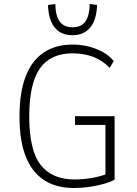

<svg xmlns="http://www.w3.org/2000/svg" viewBox="-20 -937 691 965"><path d="M351 8Q263 8 202 -31.5Q141 -71 109.5 -150Q78 -229 78 -351Q78 -471 108.5 -551.5Q139 -632 199 -672.5Q259 -713 344 -713Q388 -713 426.5 -703Q465 -693 497.5 -675Q530 -657 552 -630L531 -596Q496 -633 449 -651Q402 -669 345 -669Q234 -669 180.5 -593Q127 -517 127 -351Q127 -181 184.5 -108Q242 -35 355 -35Q403 -35 449.5 -44Q496 -53 533 -69L510 -32V-309H357V-353H556V-34Q534 -22 500.5 -12.5Q467 -3 428 2.5Q389 8 351 8ZM344 -760Q287 -760 255.5 -798Q224 -836 221 -912L258 -917Q259 -858 280 -829Q301 -800 344 -800Q390 -800 410 -830Q430 -860 431 -917L468 -912Q465 -836 433 -798Q401 -760 344 -760Z"/></svg>

Font: Nunito Sans 7pt Condensed ExtraLight
Style: Regular
Weight: 250
Width: 3
Designer: Vernon Adams
Foundry: Vernon Adams
Version: Version 3.101;gftools[0.9.27]